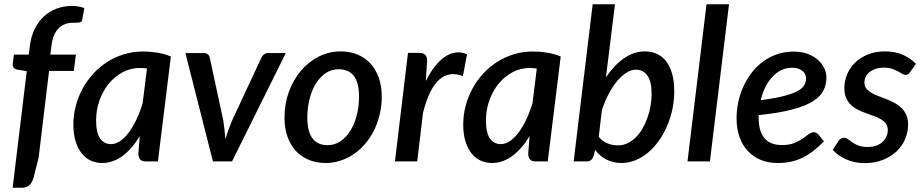

<svg xmlns="http://www.w3.org/2000/svg" viewBox="-20 -760 4349 904"><path d="M211 -426 162 -19 137.5 79Q130.5 100.5 118 112.2Q105.5 124 82.5 124H39.5L106 -425L61.5 -432Q51 -434.5 44.8 -440.8Q38.5 -447 40 -459.5L45.5 -503H115.5L121 -546Q126.5 -589.5 143.5 -624Q160.5 -658.5 186.5 -682.5Q212.5 -706.5 246.2 -719.2Q280 -732 319 -732Q350 -732 377 -722L367 -666Q366 -660.5 362.5 -657.8Q359 -655 353.2 -654Q347.5 -653 340.5 -653Q333.5 -653 326 -653Q305 -653 287.8 -647Q270.5 -641 257 -628Q243.5 -615 234.5 -594Q225.5 -573 222 -542.5L217 -503H337.5L327.5 -426Z M723.5 0H667Q646.5 0 639 -10.5Q631.5 -21 631.5 -36.5L638 -119Q620.5 -90 600.5 -66.8Q580.5 -43.5 558.5 -27Q536.5 -10.5 512 -1.5Q487.5 7.5 461.5 7.5Q432 7.5 407 -4Q382 -15.5 364 -38.5Q346 -61.5 335.8 -95.2Q325.5 -129 325.5 -173.5Q325.5 -219 337 -262.2Q348.5 -305.5 369.5 -343.8Q390.5 -382 420 -414Q449.5 -446 486 -469Q522.5 -492 564.8 -504.8Q607 -517.5 653.5 -517.5Q687 -517.5 720 -512.2Q753 -507 784.5 -494ZM502.5 -81.5Q525 -81.5 546.2 -96.2Q567.5 -111 586.8 -136.8Q606 -162.5 622.5 -197.5Q639 -232.5 651.5 -273.5L672 -437.5Q663.5 -438.5 655.2 -439.2Q647 -440 638.5 -440Q595.5 -440 557.8 -420Q520 -400 492.2 -366Q464.5 -332 448.5 -287.2Q432.5 -242.5 432.5 -193Q432.5 -136 450.8 -108.8Q469 -81.5 502.5 -81.5Z M853 -510H940.5Q952 -510 959 -503.8Q966 -497.5 967.5 -489L1031.5 -192Q1035 -169.5 1037.2 -148Q1039.5 -126.5 1041 -105Q1047.5 -126 1055.2 -147.5Q1063 -169 1072.5 -192L1211 -489Q1215 -498 1223.2 -504Q1231.5 -510 1241.5 -510H1325.5L1072.5 0H982.5Z M1522.5 -76.5Q1556 -76.5 1583.5 -95.2Q1611 -114 1630.2 -145.5Q1649.5 -177 1660 -218.2Q1670.5 -259.5 1670.5 -304.5Q1670.5 -370.5 1646.2 -402.2Q1622 -434 1574.5 -434Q1540.5 -434 1513.2 -415.5Q1486 -397 1467 -366Q1448 -335 1437.5 -293.5Q1427 -252 1427 -206.5Q1427 -76.5 1522.5 -76.5ZM1513 7.5Q1471 7.5 1435.5 -6.8Q1400 -21 1374.2 -48.2Q1348.5 -75.5 1334 -115.2Q1319.5 -155 1319.5 -205.5Q1319.5 -271 1340.2 -328Q1361 -385 1397 -427.2Q1433 -469.5 1481.2 -493.8Q1529.5 -518 1584.5 -518Q1626.5 -518 1662 -503.8Q1697.5 -489.5 1723 -462.2Q1748.5 -435 1763 -395.2Q1777.5 -355.5 1777.5 -305Q1777.5 -262 1768 -222Q1758.5 -182 1741.5 -147.2Q1724.5 -112.5 1700.2 -84Q1676 -55.5 1646.8 -35.2Q1617.5 -15 1583.5 -3.8Q1549.5 7.5 1513 7.5Z M1839.5 0 1901 -511H1955Q1972.5 -511 1981.8 -502.2Q1991 -493.5 1991 -475L1985 -378.5Q2005 -418.5 2027.8 -447.5Q2050.5 -476.5 2075.2 -493Q2100 -509.5 2126 -512.8Q2152 -516 2179 -504.5L2159.5 -401.5Q2096 -427 2048.2 -385.2Q2000.5 -343.5 1971.5 -228L1944.5 0Z M2559 0H2502.5Q2482 0 2474.5 -10.5Q2467 -21 2467 -36.5L2473.5 -119Q2456 -90 2436 -66.8Q2416 -43.5 2394 -27Q2372 -10.5 2347.5 -1.5Q2323 7.5 2297 7.5Q2267.5 7.5 2242.5 -4Q2217.5 -15.5 2199.5 -38.5Q2181.5 -61.5 2171.2 -95.2Q2161 -129 2161 -173.5Q2161 -219 2172.5 -262.2Q2184 -305.5 2205 -343.8Q2226 -382 2255.5 -414Q2285 -446 2321.5 -469Q2358 -492 2400.2 -504.8Q2442.5 -517.5 2489 -517.5Q2522.5 -517.5 2555.5 -512.2Q2588.5 -507 2620 -494ZM2338 -81.5Q2360.5 -81.5 2381.8 -96.2Q2403 -111 2422.2 -136.8Q2441.5 -162.5 2458 -197.5Q2474.5 -232.5 2487 -273.5L2507.5 -437.5Q2499 -438.5 2490.8 -439.2Q2482.5 -440 2474 -440Q2431 -440 2393.2 -420Q2355.5 -400 2327.8 -366Q2300 -332 2284 -287.2Q2268 -242.5 2268 -193Q2268 -136 2286.2 -108.8Q2304.5 -81.5 2338 -81.5Z M2681 0 2770.5 -740H2875.5L2833 -396Q2870.5 -452 2917 -485Q2963.5 -518 3015.5 -518Q3047.5 -518 3073.2 -506.2Q3099 -494.5 3117 -470.8Q3135 -447 3144.8 -411.8Q3154.5 -376.5 3154.5 -329.5Q3154.5 -287 3145.8 -245.5Q3137 -204 3121 -166.8Q3105 -129.5 3082.2 -97.5Q3059.5 -65.5 3032 -42.2Q3004.5 -19 2972.5 -5.8Q2940.5 7.5 2906 7.5Q2866.5 7.5 2834.8 -9Q2803 -25.5 2782 -54L2776.5 -30.5Q2771.5 -14.5 2764 -7.2Q2756.5 0 2738.5 0ZM2974 -432Q2952 -432 2929 -417.5Q2906 -403 2885 -377.5Q2864 -352 2845.5 -317Q2827 -282 2814 -241.5L2799 -116Q2817 -93.5 2841.2 -84.5Q2865.5 -75.5 2889.5 -75.5Q2913.5 -75.5 2934.5 -85.5Q2955.5 -95.5 2973.2 -113Q2991 -130.5 3004.8 -154.2Q3018.5 -178 3028.2 -205Q3038 -232 3043 -261.2Q3048 -290.5 3048 -319Q3048 -375.5 3028.5 -403.8Q3009 -432 2974 -432Z M3217 0 3306.5 -740H3412.5L3322.5 0Z M3871 -395.5Q3871 -362 3857.2 -334Q3843.5 -306 3808 -283.5Q3772.5 -261 3710.5 -244.5Q3648.5 -228 3552 -218V-205Q3552 -141.5 3579.5 -109.2Q3607 -77 3662 -77Q3696.5 -77 3719.5 -86.5Q3742.5 -96 3758.8 -107.2Q3775 -118.5 3787.2 -128Q3799.5 -137.5 3813 -137.5Q3823.5 -137.5 3832.5 -127.5L3859.5 -94.5Q3833.5 -68 3808.5 -48.8Q3783.5 -29.5 3757.5 -17Q3731.5 -4.5 3703 1.5Q3674.5 7.5 3641 7.5Q3596.5 7.5 3561 -7.5Q3525.5 -22.5 3500.2 -49.8Q3475 -77 3461.5 -115.8Q3448 -154.5 3448 -202.5Q3448 -242.5 3456.5 -281.2Q3465 -320 3481.2 -355Q3497.5 -390 3520.8 -419.8Q3544 -449.5 3573.8 -471Q3603.5 -492.5 3639.2 -504.8Q3675 -517 3716 -517Q3755.5 -517 3784.5 -505.8Q3813.5 -494.5 3832.8 -476.8Q3852 -459 3861.5 -437.5Q3871 -416 3871 -395.5ZM3710 -441Q3682 -441 3658.2 -429.5Q3634.5 -418 3615.8 -397.5Q3597 -377 3583.2 -349.2Q3569.5 -321.5 3562 -288.5Q3631 -297.5 3672.8 -308.5Q3714.5 -319.5 3737.2 -332.5Q3760 -345.5 3767.5 -360.2Q3775 -375 3775 -391.5Q3775 -399.5 3771.5 -408.5Q3768 -417.5 3760.2 -424.5Q3752.5 -431.5 3740 -436.2Q3727.5 -441 3710 -441Z M4265 -420.5Q4260.5 -413.5 4255.8 -410.5Q4251 -407.5 4244 -407.5Q4236 -407.5 4227.5 -412.8Q4219 -418 4207.2 -424.5Q4195.5 -431 4179.5 -436.2Q4163.5 -441.5 4141 -441.5Q4120 -441.5 4103.2 -436Q4086.5 -430.5 4074.5 -421Q4062.5 -411.5 4056.2 -398.5Q4050 -385.5 4050 -371Q4050 -354.5 4058.8 -343.2Q4067.5 -332 4082 -323.5Q4096.5 -315 4115 -308Q4133.5 -301 4152.8 -293.5Q4172 -286 4190.5 -276.2Q4209 -266.5 4223.5 -252.8Q4238 -239 4246.8 -219.5Q4255.5 -200 4255.5 -173Q4255.5 -137 4241.2 -104Q4227 -71 4200.2 -46.2Q4173.5 -21.5 4135.8 -6.8Q4098 8 4051.5 8Q4003 8 3963.8 -9.8Q3924.5 -27.5 3901 -54.5L3927.5 -95.5Q3932.5 -103 3939 -107.2Q3945.5 -111.5 3955 -111.5Q3964 -111.5 3972.5 -104.8Q3981 -98 3992.8 -89.8Q4004.5 -81.5 4021.5 -74.8Q4038.5 -68 4065.5 -68Q4088 -68 4105.5 -74.2Q4123 -80.5 4135 -91.5Q4147 -102.5 4153.5 -117Q4160 -131.5 4160 -147.5Q4160 -165.5 4151.2 -177.5Q4142.5 -189.5 4128 -198.2Q4113.5 -207 4095.2 -213.5Q4077 -220 4057.8 -227Q4038.5 -234 4020.2 -243Q4002 -252 3987.5 -265.5Q3973 -279 3964.2 -298.2Q3955.5 -317.5 3955.5 -345.5Q3955.5 -378.5 3968.5 -409.8Q3981.5 -441 4006 -465Q4030.5 -489 4066 -503.5Q4101.5 -518 4147 -518Q4194.5 -518 4230.8 -502Q4267 -486 4292.5 -459.5Z"/></svg>

Font: Lato Semibold
Style: Italic
Weight: 600
Italic angle: -7°
Designer: Lukasz Dziedzic
Foundry: tyPoland Lukasz Dziedzic
Version: Version 2.006; 2014-01-15